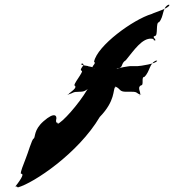

<svg xmlns="http://www.w3.org/2000/svg" viewBox="-20 -697 762 839"><path d="M416 -186C485 -257 473 -306 483 -316C498 -316 470 -318 486 -318C508 -308 500 -296 532 -296H556C582 -296 574 -290 594 -283C609 -283 574 -281 590 -281C601 -289 576 -313 596 -324C611 -324 595 -361 611 -361C637 -386 631 -421 664 -433C679 -433 650 -431 666 -431C664 -419 592 -408 581 -408H548C547 -408 491 -401 495 -394C510 -394 478 -397 494 -397C521 -403 506 -419 530 -434C566 -478 601 -531 642 -528C662 -527 641 -524 658 -520C673 -520 639 -519 655 -519C669 -523 640 -535 657 -540C672 -540 659 -600 675 -600C698 -626 687 -663 717 -677C732 -677 704 -675 720 -675C720 -661 653 -642 643 -636C562 -612 404 -497 391 -427C404 -419 372 -404 390 -400C405 -400 372 -398 388 -398C401 -403 357 -408 365 -408C372 -408 324 -413 337 -417C352 -417 323 -420 339 -420C357 -415 324 -396 336 -388C351 -388 292 -322 308 -322C318 -308 274 -289 279 -282C294 -282 262 -284 278 -284C303 -291 296 -296 326 -296C356 -296 350 -304 375 -312C390 -312 391 -310 399 -328C397 -339 383 -320 361 -305C324 -242 251 -160 230 -155C243 -168 223 -150 225 -172C231 -191 220 -211 170 -167C126 -128 136 -98 127 -91C120 -91 101 -24 93 -6C80 28 70 52 71 62C80 62 85 67 57 105C40 128 49 111 58 122C127 103 322 -27 416 -186Z"/></svg>

Font: Hussar Przerywany
Style: Obl
Weight: 400
Foundry: Cannot Into Space Fonts
Version: Version 0.982